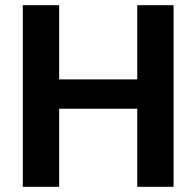

<svg xmlns="http://www.w3.org/2000/svg" viewBox="-20 -720 757 740"><path d="M68 0V-700H208V-414H509V-700H649V0H509V-301H208V0Z"/></svg>

Font: DM Sans ExtraBold
Style: Regular
Weight: 800
Designer: Colophon Foundry, Jonny Pinhorn
Foundry: Colophon Foundry
Version: Version 4.004; ttfautohint (v1.8.4.7-5d5b)